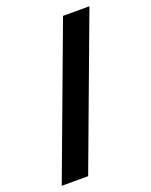

<svg xmlns="http://www.w3.org/2000/svg" viewBox="-135 -788 677 861"><g transform="rotate(-20 203.0 -357.0)"><path d="M8 0H134L400 -714H274Z"/></g></svg>

Font: Kathrein 77 Bold Condensed
Style: Regular
Weight: 700
Width: 3
Designer: Lazydogs Typefoundry, based on Open Sans by Ascender Corporation
Foundry: Lazydogs Typefoundry
Version: Version 1.003;PS 001.003;hotconv 1.0.88;makeotf.lib2.5.64775